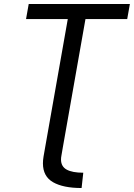

<svg xmlns="http://www.w3.org/2000/svg" viewBox="-20 -745 674 966"><path d="M321 -649H111L124.5 -725H633.5L620 -649H410L295.5 0L289 38Q287 47.5 287 57.5Q287 92.5 315.2 108.2Q343.5 124 399 124L390.5 201Q298 201 247 171.8Q196 142.5 196 77Q196 61 199 43L206.5 0Z"/></svg>

Font: JuliaMono Italic
Style: Regular
Weight: 400
Italic angle: -9°
Monospace: yes
Designer: cormullion
Foundry: corm
Version: Version 0.049; ttfautohint (v1.8.4)